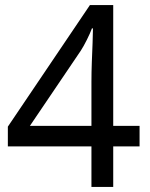

<svg xmlns="http://www.w3.org/2000/svg" viewBox="-20 -738 591 758"><path d="M341 -160H11V-238L335 -718H427V-241H531V-160H427V0H341ZM341 -241V-415Q341 -452 342.5 -492.5Q344 -533 345.5 -568.5Q347 -604 347 -626H343Q336 -607 323 -581Q310 -555 299 -538L98 -241Z"/></svg>

Font: gurmukhi115
Style: Regular
Weight: 400
Designer: Jelle Bosma - Monotype Design Team
Foundry: Monotype Imaging Inc.
Version: Version 2.003